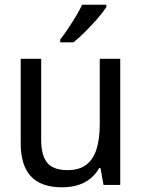

<svg xmlns="http://www.w3.org/2000/svg" viewBox="-20 -786 603 816"><path d="M243 10Q155 10 111.5 -36.5Q68 -83 68 -177V-536H155V-192Q155 -125 181 -94Q207 -63 267 -63Q317 -63 347 -86Q377 -109 390.5 -153Q404 -197 404 -259V-536H491V0H420L407 -72H402Q385 -43 361.5 -25Q338 -7 308.5 1.5Q279 10 243 10ZM236 -618Q253 -640 270 -665.5Q287 -691 303 -717.5Q319 -744 329 -766H432V-756Q420 -737 395.5 -708.5Q371 -680 343 -652Q315 -624 292 -606H236Z"/></svg>

Font: Noto Sans Mono SemiCondensed
Style: Regular
Weight: 400
Width: 4
Designer: Monotype Design Team
Foundry: Monotype Imaging Inc.
Version: Version 2.010